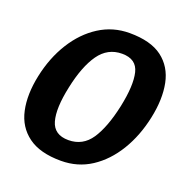

<svg xmlns="http://www.w3.org/2000/svg" viewBox="-114 -714 799 829"><g transform="rotate(20 285.0 -300.0)"><path d="M36 -300Q55 -390 98.7 -460Q142.3 -530 205 -570Q267.7 -610 344 -610Q441.3 -610 494.2 -570Q547 -530 561.2 -460Q575.3 -390 556.3 -300Q537.3 -210 494.7 -140Q452 -70 390.8 -30Q329.7 10 252.3 10Q156 10 101.7 -30Q47.3 -70 32.2 -140Q17 -210 36 -300ZM177 -300Q154.7 -196.7 170.5 -140.8Q186.3 -85 252.3 -85Q318.3 -85 355.7 -140.8Q393 -196.7 415.3 -300Q437 -402.7 423.5 -458.8Q410 -515 344 -515Q278 -515 238.3 -458.8Q198.7 -402.7 177 -300Z"/></g></svg>

Font: Epunda Sans Light
Style: Italic
Weight: 300
Italic angle: -12.0243°
Designer: Simon Atzbach
Foundry: typofactur
Version: Version 2.204